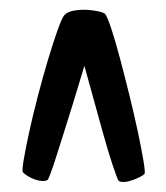

<svg xmlns="http://www.w3.org/2000/svg" viewBox="-20 -747 338 390"><path d="M273.4 -393.6Q270.5 -390.6 263.7 -387.2Q256.8 -383.8 248.5 -380.9Q240.2 -377.9 232.4 -377.4Q224.6 -377 220.7 -379.9Q217.8 -384.8 209 -411.1Q201.2 -433.6 188 -481Q174.8 -528.3 151.4 -613.3Q126 -528.3 110.8 -481Q95.7 -433.6 88.9 -412.1Q80.1 -386.7 77.1 -381.8Q73.2 -378.9 65.4 -379.4Q57.6 -379.9 49.8 -382.8Q42 -385.7 35.2 -390.1Q28.3 -394.5 26.4 -397.5Q24.4 -400.4 28.3 -423.3Q32.2 -446.3 39.6 -480Q46.9 -513.7 57.1 -552.7Q67.4 -591.8 77.6 -626Q87.9 -660.2 96.7 -685.1Q105.5 -710 110.4 -715.8Q116.2 -722.7 128.4 -725.1Q140.6 -727.5 154.3 -727.1Q168 -726.6 179.2 -724.1Q190.4 -721.7 193.4 -718.8Q198.2 -712.9 206.5 -687.5Q214.8 -662.1 224.1 -627Q233.4 -591.8 243.2 -552.2Q252.9 -512.7 260.3 -478Q267.6 -443.4 271.5 -419.9Q275.4 -396.5 273.4 -393.6Z"/></svg>

Font: Jolly Lodger
Style: Regular
Weight: 400
Designer: Stuart Sandler
Foundry: Font Diner, Inc
Version: Version 1.000